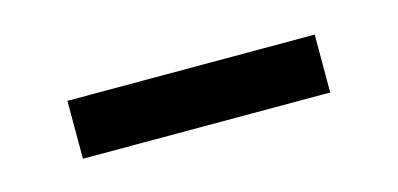

<svg xmlns="http://www.w3.org/2000/svg" viewBox="-26 -714 442 213"><g transform="rotate(-15 194.5 -607.0)"><path d="M52.5 -573.5V-640H336.5V-573.5Z"/></g></svg>

Font: Anek Bangla Medium
Style: Regular
Weight: 500
Designer: Sulekha Rajkumar (Bangla), Yesha Goshar (Latin)
Foundry: Ek Type
Version: Version 1.003